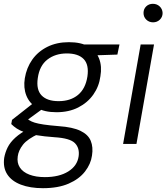

<svg xmlns="http://www.w3.org/2000/svg" viewBox="-53 -754 872 1006"><path d="M172 232Q105 232 56.5 213.5Q8 195 -15 159.5Q-38 124 -31 73Q-26 45 -13 18.5Q0 -8 27.5 -33Q55 -58 100 -81L150 -53Q91 -26 67.5 4Q44 34 40 65Q35 99 51 123.5Q67 148 101 161Q135 174 182 174Q257 174 304.5 144.5Q352 115 359 65Q365 22 339.5 -4Q314 -30 233 -35Q177 -39 139 -45.5Q101 -52 76 -61Q51 -70 35 -80.5Q19 -91 6 -104L10 -126L122 -214L183 -193L65 -107L79 -139Q90 -131 100.5 -124Q111 -117 128.5 -111.5Q146 -106 176 -101.5Q206 -97 255 -93Q328 -88 368.5 -68.5Q409 -49 422.5 -16Q436 17 429 61Q423 105 392.5 144.5Q362 184 307 208Q252 232 172 232ZM243 -166Q179 -166 140 -189.5Q101 -213 85 -253.5Q69 -294 77 -344Q86 -399 116 -441.5Q146 -484 195 -508.5Q244 -533 308 -533Q372 -533 411.5 -510Q451 -487 466.5 -446.5Q482 -406 473 -354Q466 -301 436 -258.5Q406 -216 357 -191Q308 -166 243 -166ZM254 -224Q316 -224 355.5 -256.5Q395 -289 405 -353Q414 -415 385.5 -444.5Q357 -474 297 -474Q237 -474 195.5 -442Q154 -410 145 -345Q136 -284 165 -254Q194 -224 254 -224ZM383 -462 372 -521H573L562 -468Z M592 0 684 -521H754L662 0ZM749 -637Q728 -637 713.5 -651Q699 -665 699 -686Q699 -707 713 -720.5Q727 -734 748 -734Q769 -734 783.5 -720.5Q798 -707 799 -686Q799 -665 784.5 -651Q770 -637 749 -637Z"/></svg>

Font: DM Sans 10pt Light
Style: Italic
Weight: 300
Italic angle: -10°
Version: Version 4.004;gftools[0.9.30]